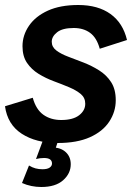

<svg xmlns="http://www.w3.org/2000/svg" viewBox="-38 -561 557 768"><path d="M193 11Q106 11 49 -26Q-8 -63 -18 -136L93 -170Q106 -123 135.5 -102Q165 -81 207 -81Q254 -81 278.5 -100Q303 -119 303 -146Q303 -170 285 -185Q267 -200 238.5 -212Q210 -224 177.5 -236Q145 -248 116.5 -265.5Q88 -283 70 -309.5Q52 -336 52 -376Q52 -420 78 -458Q104 -496 153.5 -518.5Q203 -541 275 -541Q354 -541 404 -505Q454 -469 470 -401L361 -366Q349 -410 322.5 -429.5Q296 -449 257 -449Q212 -449 190.5 -432Q169 -415 169 -394Q169 -373 187.5 -359Q206 -345 235.5 -334Q265 -323 297 -310.5Q329 -298 358.5 -279.5Q388 -261 406.5 -232.5Q425 -204 425 -160Q425 -114 399 -74.5Q373 -35 321.5 -12Q270 11 193 11ZM127 187Q107 187 87.5 183Q68 179 50 171L78 101Q91 109 104 112.5Q117 116 132 116Q151 116 160.5 109.5Q170 103 170 93Q170 71 138 71Q129 71 122 72Q115 73 106 75L138 -11L198 -9L181 43L172 29Q205 29 225 47.5Q245 66 245 96Q245 133 214.5 160Q184 187 127 187Z"/></svg>

Font: Radio Canada Big Medium
Style: Italic
Weight: 500
Italic angle: -12°
Designer: Étienne Aubert Bonn
Foundry: Coppers and Brasses
Version: Version 1.001